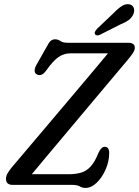

<svg xmlns="http://www.w3.org/2000/svg" viewBox="-20 -910 684 945"><path d="M336 0H43Q9.5 0 9.5 -29.5Q9.5 -43.5 17.2 -56.8Q25 -70 36 -84Q48.5 -98.5 81.2 -137.2Q114 -176 159.2 -229.5Q204.5 -283 255.5 -343.2Q306.5 -403.5 355.8 -462Q405 -520.5 446 -569Q487 -617.5 511.5 -647.5H327Q294.5 -647.5 268 -629.2Q241.5 -611 208.5 -564.5Q196.5 -547 184.8 -542.5Q173 -538 162 -543.5Q151 -549 150.5 -560.8Q150 -572.5 157.5 -587.5L210 -680Q220 -700.5 229.2 -708.5Q238.5 -716.5 251 -716.5Q266 -716.5 277.5 -708Q289 -699.5 314.5 -699.5H610Q644 -699.5 643.5 -675Q643.5 -663.5 635 -650.2Q626.5 -637 613 -620.5Q600 -605 566.5 -565.2Q533 -525.5 487.2 -471Q441.5 -416.5 390.2 -355.5Q339 -294.5 289.8 -235.8Q240.5 -177 200 -128.8Q159.5 -80.5 136.5 -52.5H318.5Q352.5 -52.5 379 -60.2Q405.5 -68 426.2 -90.5Q447 -113 464 -156.5Q478 -187.5 495.5 -187.5Q517.5 -187.5 517.5 -156Q517 -114 499.5 -74.8Q482 -35.5 455.5 -10.2Q429 15 401 15Q385.5 15 372.8 7.5Q360 0 336 0ZM540 -846.5Q562.5 -870 581.8 -881.5Q601 -893 619.5 -888Q635.5 -883.5 639.2 -868Q643 -852.5 634.5 -836Q625 -819 610.5 -809.2Q596 -799.5 572 -789.5L471 -738.5Q464 -735 457 -736Q450 -737 447.5 -742Q444.5 -748 448.2 -755Q452 -762 458.5 -769Z"/></svg>

Font: Fraunces 144pt S100
Style: Italic
Weight: 400
Italic angle: -16°
Version: Version 1.000; ttfautohint (v1.8.3)